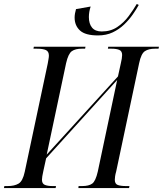

<svg xmlns="http://www.w3.org/2000/svg" viewBox="-47 -950 823 970"><path d="M448 -771Q384 -771 357 -796Q330 -821 330 -861Q330 -880 337 -904L411 -917Q402 -890 402 -864Q402 -830 418 -810.5Q434 -791 467 -791Q512 -791 545.5 -813.5Q579 -836 603 -868.5Q627 -901 644 -930L654 -925Q642 -903 623.5 -876.5Q605 -850 580 -826Q555 -802 522.5 -786.5Q490 -771 448 -771ZM-27 0 -25 -10H-8Q26 -10 47 -22.5Q68 -35 78 -82L194 -628Q196 -640 198 -651Q200 -662 200 -669Q200 -690 185 -697Q170 -704 139 -704H122L124 -714H385L383 -704H366Q334 -704 316 -691.5Q298 -679 287 -631L189 -169L549 -564L563 -628Q570 -657 570 -672Q570 -692 555.5 -698Q541 -704 516 -704H498L500 -714H756L754 -704H736Q704 -704 685 -691.5Q666 -679 656 -631L540 -84Q536 -70 534.5 -59.5Q533 -49 533 -42Q533 -21 548 -15.5Q563 -10 590 -10H607L605 0H349L350 -10H368Q402 -10 419 -22.5Q436 -35 447 -83L545 -546L186 -150L172 -86Q165 -55 165 -42Q165 -22 179.5 -16Q194 -10 218 -10H236L234 0Z"/></svg>

Font: Noto Serif Display Condensed
Style: Italic
Weight: 400
Width: 3
Italic angle: -12°
Designer: Monotype Design Team
Foundry: Monotype Imaging Inc.
Version: Version 2.009